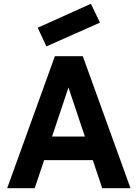

<svg xmlns="http://www.w3.org/2000/svg" viewBox="-20 -998 730 1018"><path d="M672 0H522L472 -149H214L164 0H18L271 -700H419ZM430 -274 343 -534 256 -274ZM180 -851 462 -978 510 -878 226 -752Z"/></svg>

Font: NT Somic Bold
Style: Regular
Weight: 700
Designer: Ravid Balaliev — lead type designer, mastering
Michael Voronin — secret advisor, marketing
Ivan Kovalenko — best boy
Foundry: NT Type
Version: Version 0.7